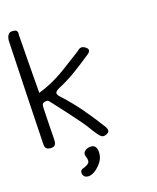

<svg xmlns="http://www.w3.org/2000/svg" viewBox="-127 -768 856 1045"><g transform="rotate(-15 301.0 -245.0)"><path d="M13.7 -653.3Q16.6 -665 24.4 -672.9Q32.2 -680.7 49.8 -679.7Q60.5 -679.7 64.9 -676.8Q69.3 -673.8 71.3 -669.4Q73.2 -665 73.2 -659.7Q73.2 -654.3 73.2 -648.4Q79.1 -566.4 85.4 -484.9Q91.8 -403.3 98.6 -317.4Q136.7 -332 169.9 -350.1Q203.1 -368.2 232.9 -388.7Q262.7 -409.2 291 -431.2Q319.3 -453.1 347.7 -473.6Q357.4 -480.5 366.2 -488.8Q375 -497.1 385.7 -497.1Q395.5 -497.1 406.2 -490.2Q418 -482.4 419.4 -475.6Q420.9 -468.8 417 -462.4Q413.1 -456.1 405.8 -450.7Q398.4 -445.3 391.6 -439.5Q350.6 -406.2 307.1 -374.5Q263.7 -342.8 213.9 -316.4Q191.4 -304.7 188.5 -293.9Q185.5 -283.2 205.1 -266.6Q260.7 -215.8 308.1 -160.2Q355.5 -104.5 400.4 -43.9Q408.2 -32.2 408.2 -21.5Q408.2 -10.7 390.6 -2.9Q374 3.9 363.8 -2.9Q353.5 -9.8 345.7 -19.5Q329.1 -39.1 314.5 -59.6Q299.8 -80.1 283.2 -99.6Q251 -136.7 217.8 -173.3Q184.6 -210 150.4 -247.1Q144.5 -252.9 138.2 -259.8Q131.8 -266.6 118.2 -263.7Q102.5 -259.8 100.6 -251Q98.6 -242.2 99.6 -232.4Q102.5 -187.5 105 -143.1Q107.4 -98.6 111.3 -53.7Q111.3 -46.9 111.3 -39.1Q111.3 -31.2 108.9 -25.4Q106.4 -19.5 100.1 -15.1Q93.8 -10.7 81.1 -10.7Q68.4 -10.7 61.5 -14.2Q54.7 -17.6 51.8 -23.9Q48.8 -30.3 47.9 -37.6Q46.9 -44.9 46.9 -51.8Q38.1 -195.3 29.3 -336.9Q20.5 -478.5 12.7 -621.1Q10.7 -638.7 13.7 -653.3ZM224.6 140.6Q246.1 132.8 255.9 121.6Q265.6 110.4 253.9 82Q246.1 65.4 257.8 52.7Q269.5 40 288.1 38.1Q307.6 35.2 317.4 45.4Q327.1 55.7 329.1 75.2Q331.1 105.5 318.8 127.4Q306.6 149.4 285.2 168.9Q276.4 176.8 266.1 182.6Q255.9 188.5 243.2 190.4Q215.8 192.4 209 169.9Q206.1 160.2 209.5 152.3Q212.9 144.5 224.6 140.6Z"/></g></svg>

Font: Scriphy
Style: Regular
Weight: 400
Designer: Ala M. Lockhart
Foundry: Ala M. Lockhart
Version: Version 1.0 2021